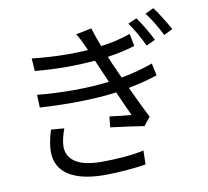

<svg xmlns="http://www.w3.org/2000/svg" viewBox="-93 -945 1185 1094"><g transform="rotate(-10 500.0 -398.0)"><path d="M949 -706 898 -681Q856 -764 814 -819L863 -842Q881 -819 906 -779Q931 -739 949 -706ZM841 -663 789 -639Q751 -719 708 -780L758 -802Q777 -776 801 -736Q825 -696 841 -663ZM647 -419Q706 -293 735 -237L697 -189Q618 -202 503 -216L510 -278Q580 -269 636 -264Q616 -305 585 -376L571 -406Q457 -391 315 -391Q221 -391 128 -397L125 -471Q228 -461 334 -461Q447 -461 541 -473L484 -605Q398 -598 323 -598Q231 -598 136 -607L131 -680Q244 -668 343 -668Q408 -668 455 -672Q451 -682 447.5 -689Q444 -696 442 -701Q422 -745 405 -772L495 -790Q512 -735 533 -681Q623 -692 705 -721L719 -649Q644 -626 560 -614L577 -573L617 -484Q715 -502 800 -533L815 -462Q744 -438 647 -419ZM222 -155Q222 -96 271.5 -63.5Q321 -31 424 -31Q487 -31 552 -36.5Q617 -42 667 -53L665 27Q619 35 552.5 40.5Q486 46 426 46Q292 46 219 -0.5Q146 -47 146 -138Q146 -189 169 -262L245 -256Q235 -230 228.5 -202Q222 -174 222 -155Z"/></g></svg>

Font: Noto Sans SC
Style: Regular
Weight: 400
Designer: Ryoko NISHIZUKA ____ (kana & ideographs); Paul D. Hunt (Latin, Greek & Cyrillic); Wenlong ZHANG ___ (bopomofo); Sandoll 
Foundry: Adobe Systems Incorporated
Version: Version 1.004